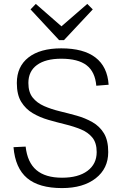

<svg xmlns="http://www.w3.org/2000/svg" viewBox="-20 -954 624 981"><path d="M297 7Q179 7 118.5 -44Q58 -95 49 -202L111 -205Q120 -124 166 -85Q212 -46 297 -46Q380 -46 427 -81Q474 -116 474 -177Q474 -224 452 -251Q430 -278 393.5 -293Q357 -308 314 -318.5Q271 -329 227.5 -341.5Q184 -354 147.5 -375.5Q111 -397 88.5 -433.5Q66 -470 66 -530Q66 -614 125.5 -660.5Q185 -707 293 -707Q407 -707 468 -660Q529 -613 535 -521L472 -516Q466 -587 422.5 -620.5Q379 -654 293 -654Q213 -654 169 -622Q125 -590 125 -530Q125 -483 147 -455.5Q169 -428 205.5 -412Q242 -396 285.5 -385.5Q329 -375 372 -363Q415 -351 452 -330Q489 -309 511 -273Q533 -237 533 -177Q533 -93 469 -43Q405 7 297 7ZM454 -906 307 -749H282L136 -906L163 -934L306 -809H282L426 -934Z"/></svg>

Font: Pathway Extreme 8pt Thin 12pt
Style: Regular
Weight: 100
Version: Version 1.001;gftools[0.9.26]